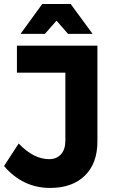

<svg xmlns="http://www.w3.org/2000/svg" viewBox="-24 -927 568 954"><path d="M68.8 -213.9Q142.6 -136.2 220.7 -136.2Q256.8 -136.2 278.8 -160.2Q300.8 -184.1 300.8 -228V-565.9H60.1V-700.2H460V-224.1Q460 -115.2 397.5 -54.2Q335 6.8 225.1 6.8Q88.9 6.8 -3.9 -102.1ZM436 -758.8H314L256.8 -824.2L199.2 -758.8H78.1L186 -907.2H327.1Z"/></svg>

Font: Montserrat-SemiBold
Style: Regular
Weight: 600
Designer: Julieta Ulanovsky
Foundry: Julieta Ulanovsky
Version: Version 6.001